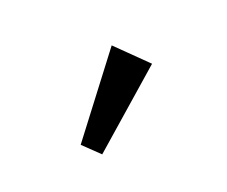

<svg xmlns="http://www.w3.org/2000/svg" viewBox="-53 -1074 572 484"><g transform="rotate(-30 233.5 -832.0)"><path d="M135 -719 100 -767 293 -945 358 -854Z"/></g></svg>

Font: BioRhyme
Style: Bold
Weight: 700
Designer: Aoife Mooney
Foundry: Aoife Mooney Type
Version: Version 1.600;gftools[0.9.33]